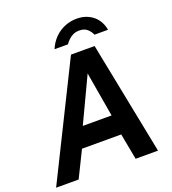

<svg xmlns="http://www.w3.org/2000/svg" viewBox="-168 -1036 1039 1157"><g transform="rotate(-20 351.0 -457.5)"><path d="M-8 0 350.5 -723H502L645.5 0H502L470.5 -167.5H219L136.5 0ZM270.5 -295H455L406 -582ZM268.5 -787.5Q285.5 -828 314 -856.5Q342.5 -885 379 -900Q415.5 -915 456 -915Q497.5 -915 530.2 -899.2Q563 -883.5 584 -855Q605 -826.5 611.5 -787.5H525Q515.5 -809.5 497.2 -826Q479 -842.5 446.5 -842.5Q424 -842.5 407 -834.5Q390 -826.5 377 -813.8Q364 -801 354.5 -787.5Z"/></g></svg>

Font: Public Sans Thin
Style: Bold Italic
Weight: 700
Italic angle: -8°
Version: Version 2.001